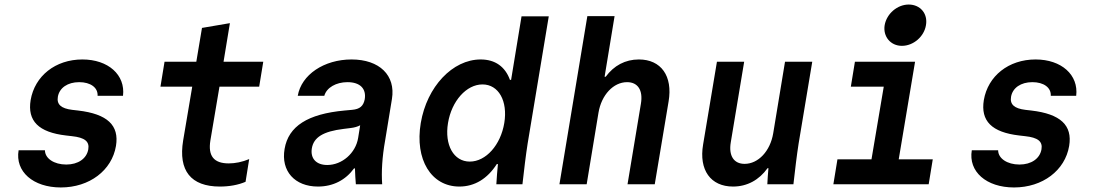

<svg xmlns="http://www.w3.org/2000/svg" viewBox="-20 -812 4840 846"><path d="M62 -150C46 -56 126 14 248 14C374 14 473 -61 491 -169C506 -260 453 -310 324 -325L298 -328C249 -334 229 -352 235 -386C242 -425 278 -450 329 -450C379 -450 412 -426 410 -390H522C533 -482 457 -550 343 -550C224 -550 133 -477 115 -371C100 -279 150 -229 271 -215L297 -212C353 -206 375 -189 369 -154C362 -113 324 -87 272 -87C218 -87 178 -114 178 -150Z M907 -193 947 -430H1122L1140 -540H965L993 -710L870 -689L845 -540H705L687 -430H827L787 -193C765 -60 821 10 949 10C990 10 1030 3 1062 -11L1078 -111C1047 -98 1016 -92 988 -92C922 -92 896 -125 907 -193Z M1587 -374C1581 -345 1566 -331 1531 -328L1498 -325C1336 -310 1251 -256 1234 -156C1217 -58 1279 10 1381 10C1448 10 1503 -19 1540 -70H1544C1545 -44 1546 -20 1548 0H1664C1660 -55 1664 -120 1677 -193L1707 -376C1724 -480 1652 -550 1529 -550C1408 -550 1308 -483 1292 -390H1409C1419 -426 1461 -450 1511 -450C1567 -450 1595 -421 1587 -374ZM1422 -85C1373 -85 1347 -114 1354 -158C1362 -207 1404 -233 1494 -244L1526 -248C1542 -250 1556 -254 1567 -260L1558 -204C1547 -137 1487 -85 1422 -85Z M2167 0H2282C2289 -63 2297 -129 2305 -180L2398 -740H2278L2232 -460H2227C2206 -518 2162 -550 2098 -550C1974 -550 1861 -430 1834 -270C1807 -109 1880 10 2004 10C2072 10 2128 -25 2169 -89H2174C2171 -60 2169 -32 2167 0ZM2050 -100C1979 -100 1938 -173 1954 -270C1970 -367 2035 -440 2106 -440C2177 -440 2218 -367 2202 -270C2186 -173 2121 -100 2050 -100Z M2445 0H2565L2617 -315C2630 -394 2683 -450 2743 -450C2791 -450 2814 -414 2804 -355L2745 0H2865L2926 -365C2945 -477 2893 -550 2795 -550C2735 -550 2685 -523 2649 -474H2644L2688 -741H2568Z M3499 -180 3559 -540H3439L3387 -225C3374 -146 3321 -90 3261 -90C3213 -90 3190 -126 3200 -185L3259 -540H3139L3078 -175C3059 -63 3111 10 3210 10C3272 10 3325 -19 3362 -71H3366C3364 -48 3362 -25 3361 0H3476C3483 -63 3491 -129 3499 -180Z M3652 0H4072L4090 -110H3940L4012 -540H3747L3729 -430H3874L3820 -110H3670ZM3878 -701C3870 -651 3904 -610 3954 -610C4005 -610 4052 -651 4060 -701C4069 -752 4035 -792 3984 -792C3934 -792 3887 -752 3878 -701Z M4262 -150C4246 -56 4326 14 4448 14C4574 14 4673 -61 4691 -169C4706 -260 4653 -310 4524 -325L4498 -328C4449 -334 4429 -352 4435 -386C4442 -425 4478 -450 4529 -450C4579 -450 4612 -426 4610 -390H4722C4733 -482 4657 -550 4543 -550C4424 -550 4333 -477 4315 -371C4300 -279 4350 -229 4471 -215L4497 -212C4553 -206 4575 -189 4569 -154C4562 -113 4524 -87 4472 -87C4418 -87 4378 -114 4378 -150Z"/></svg>

Font: CommitMono
Style: Bold Italic
Weight: 700
Monospace: yes
Designer: Eigil Nikolajsen
Foundry: Eigil Nikolajsen
Version: Version 1.143